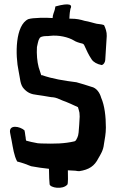

<svg xmlns="http://www.w3.org/2000/svg" viewBox="-20 -789 547 894"><path d="M27 -171C28 -166 29 -160 30 -155L34 -135C41 -98 45 -65 60 -37C84 -31 103 -24 125 -15C152 -10 179 -6 208 -3C208 26 210 64 211 69C213 85 272 96 294 70C297 65 297 30 296 4L332 6C337 7 342 8 349 8C395 1 420 -16 438 -52C449 -71 461 -89 464 -118C468 -143 473 -166 473 -195C473 -247 467 -298 451 -334C445 -356 430 -380 405 -385C383 -393 359 -399 336 -406C280 -413 223 -422 176 -439H172C168 -451 164 -463 160 -476C153 -502 150 -537 152 -570C155 -580 157 -600 163 -608C165 -618 182 -621 195 -621C201 -621 207 -621 212 -622C253 -627 299 -616 325 -600C332 -595 349 -589 364 -586C367 -584 370 -583 371 -581C383 -555 392 -534 407 -512C415 -500 432 -490 454 -486C462 -488 469 -498 470 -509C472 -547 475 -584 477 -621C478 -640 471 -658 465 -671C464 -674 444 -677 441 -677C426 -678 419 -682 405 -685C395 -688 385 -690 374 -692C354 -698 337 -702 310 -702H303C304 -714 304 -725 305 -730L308 -748C318 -766 307 -778 238 -759L235 -744C233 -735 225 -720 225 -705C206 -706 183 -707 167 -706L134 -704C126 -703 119 -702 112 -700C51 -672 50 -535 67 -456C74 -425 73 -394 92 -375C108 -358 124 -350 153 -347C171 -345 191 -341 210 -338C216 -337 222 -336 227 -336C239 -335 254 -329 271 -321C296 -312 322 -300 343 -290C346 -281 348 -272 350 -264C350 -257 351 -253 351 -246C350 -221 348 -196 346 -172C345 -162 343 -154 340 -148C336 -141 334 -133 327 -131C280 -120 236 -119 172 -121C166 -121 161 -122 156 -122C134 -126 116 -130 102 -134C102 -136 100 -138 100 -142C100 -147 99 -152 98 -157L96 -172C95 -177 94 -180 94 -182C73 -201 20 -211 27 -171Z"/></svg>

Font: Vapor
Style: Regular
Weight: 400
Foundry: Cannot Into Space Fonts
Version: Version 0.179